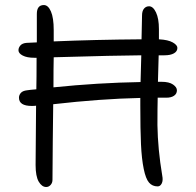

<svg xmlns="http://www.w3.org/2000/svg" viewBox="-20 -729 776 761"><path d="M163.1 12.2Q146 12.2 133.5 -9Q121.1 -30.3 121.1 -75.2Q121.1 -147.9 123 -310.1Q117.2 -309.1 106 -309.1Q55.2 -309.1 55.2 -341.8Q55.2 -352.1 62.5 -360.6Q69.8 -369.1 86.9 -371.1Q98.6 -373 124 -375Q125 -413.1 125 -500H116.2Q86.9 -500 70.1 -508.8Q53.2 -517.6 53.2 -529.8Q53.2 -540 60.8 -548.8Q68.4 -557.6 85 -559.1Q113.3 -561 126 -561V-673.8Q126 -709 153.8 -709Q170.9 -709 181.9 -683.6Q192.9 -658.2 192.9 -609.9V-564.9Q356 -571.8 541 -573.2Q543 -643.6 543 -668Q543 -685.5 550.8 -694.8Q558.6 -704.1 570.8 -704.1Q586.9 -704.1 598.4 -679.7Q609.9 -655.3 609.9 -613.8V-573.2Q646.5 -571.3 664.8 -560.8Q683.1 -550.3 683.1 -539.1Q683.1 -525.4 669.4 -517.6Q655.8 -509.8 631.8 -509.8H608.9Q606.4 -421.9 606 -404.8H620.1Q650.4 -404.8 665.8 -394Q681.2 -383.3 681.2 -371.1Q681.2 -357.4 669.9 -349.6Q658.7 -341.8 639.2 -341.8H605Q604 -301.8 604 -232.9Q605.5 -137.7 623 -33.2Q627 -13.7 621.1 -2Q615.2 9.8 605 9.8Q583.5 9.8 570.6 -5.4Q557.6 -20.5 549.6 -59.8Q541.5 -99.1 538.8 -157.2Q536.1 -215.3 536.1 -311V-340.8Q378.9 -337.4 190.9 -315.9Q190.4 -281.7 189.2 -172.9Q188 -64 188 -16.1Q188 -4.4 180.7 3.9Q173.3 12.2 163.1 12.2ZM192.9 -502Q191.9 -461.9 191.9 -382.8Q367.2 -400.9 537.1 -403.8Q538.1 -447.3 540 -509.8Q446.3 -509.3 192.9 -502Z"/></svg>

Font: Shantell Sans Normal
Style: Regular
Weight: 300
Designer: Stephen Nixon, Anya Danilova, Shantell Martin
Foundry: Arrow Type
Version: Version 1.006;[559af2be0]